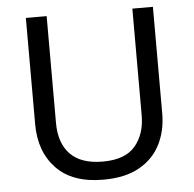

<svg xmlns="http://www.w3.org/2000/svg" viewBox="-52 -766 835 828"><g transform="rotate(-5 365.5 -352.0)"><path d="M640 -252Q640 -178 610 -118.5Q580 -59 518.5 -24.5Q457 10 362 10Q229 10 159.5 -62.5Q90 -135 90 -254V-714H180V-251Q180 -164 226.5 -116Q273 -68 367 -68Q464 -68 507.5 -119.5Q551 -171 551 -252V-714H640Z"/></g></svg>

Font: Noto Sans Gunjala Gondi Semibold
Style: Regular
Weight: 600
Designer: Ek Type
Foundry: Ek Type
Version: Version 1.004; ttfautohint (v1.8.4.7-5d5b)